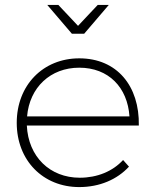

<svg xmlns="http://www.w3.org/2000/svg" viewBox="-20 -759 629 780"><path d="M322 -622 422 -739H377L297 -654L217 -739H172L272 -622ZM302 -522C155 -522 48 -413 48 -260C48 -107 155 1 302 1C385 1 456 -30 504 -82L480 -109C438 -63 375 -37 304 -37C183 -37 95 -122 89 -249H544C547 -410 455 -522 302 -522ZM90 -286C100 -404 185 -484 302 -484C421 -484 498 -404 506 -286Z"/></svg>

Font: Montserrat arm ExtraLight
Style: Regular
Weight: 275
Designer: Julieta Ulanovsky
Foundry: Julieta Ulanovsky
Version: Version 6.000;PS 006.000;hotconv 1.0.88;makeotf.lib2.5.64775